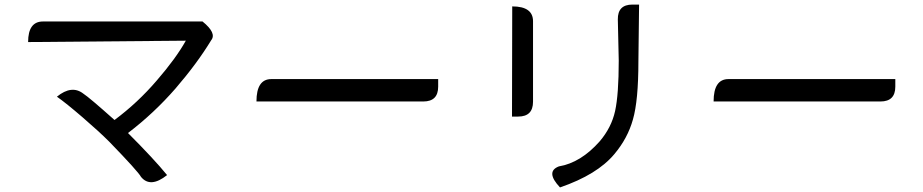

<svg xmlns="http://www.w3.org/2000/svg" viewBox="-20 -779 4040 840"><path d="M866 -685Q929 -634 904 -603Q842 -501 748 -392Q654 -284 540 -197Q653 -84 711 -13Q638 45 597 -5Q585 -28 458 -159Q413 -204 341 -266Q269 -328 229 -356Q294 -409 345 -369Q370 -353 481 -254Q583 -330 666 -427Q750 -524 793 -601L103 -595Q103 -685 168 -685H866Z M1102 -335Q1102 -433 1167 -433H1897V-400Q1897 -335 1832 -335H1102Z M2776 -759 2773 -510Q2773 -339 2749 -256Q2726 -174 2668 -105Q2593 -15 2430 41Q2365 -28 2425 -51Q2521 -67 2604 -161Q2655 -221 2671 -293Q2687 -366 2687 -514L2683 -694Q2682 -759 2747 -759ZM2221 -751Q2312 -751 2312 -686V-334Q2312 -269 2247 -269H2220L2221 -751Z M3102 -335Q3102 -433 3167 -433H3897V-400Q3897 -335 3832 -335H3102Z"/></svg>

Font: Swei Toothpaste CJK TC
Style: Regular
Weight: 400
Version: Version 1.0